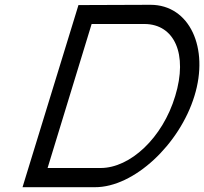

<svg xmlns="http://www.w3.org/2000/svg" viewBox="-20 -760 851 800"><path d="M113.9 20H73.9L86.1 -20L294.7 -699L306.9 -739H346.9L607.2 -740C770.2 -740 852.2 -560 790.1 -360C728.6 -159 538.6 21 374.9 20ZM178.3 -60H399.3C522.3 -60 657.6 -185 710.1 -360C763.6 -535 706.5 -659 582.8 -660H361.8Z"/></svg>

Font: Nordica Plus
Style: NordicaClassicLightObl
Weight: 300
Version: Version 1.01